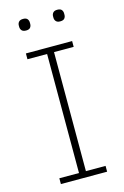

<svg xmlns="http://www.w3.org/2000/svg" viewBox="-131 -933 641 991"><g transform="rotate(-15 189.5 -437.0)"><path d="M313 0H66V-31H171V-667H66V-698H313V-667H208V-31H313ZM98 -812Q82 -812 75 -820Q68 -828 68 -839V-847Q68 -858 75 -866Q82 -874 98 -874Q114 -874 120.5 -866Q127 -858 127 -847V-839Q127 -828 120.5 -820Q114 -812 98 -812ZM280 -812Q265 -812 258 -820Q251 -828 251 -839V-847Q251 -858 258 -866Q265 -874 280 -874Q297 -874 303.5 -866Q310 -858 310 -847V-839Q310 -828 303.5 -820Q297 -812 280 -812Z"/></g></svg>

Font: IBM Plex Sans ExtraLight
Style: Regular
Weight: 250
Designer: Mike Abbink, Paul van der Laan, Pieter van Rosmalen
Foundry: Bold Monday
Version: Version 3.201